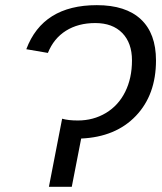

<svg xmlns="http://www.w3.org/2000/svg" viewBox="-20 -718 621 738"><path d="M168 0 218.8 -261.7Q242.2 -254.9 279.3 -254.9Q338.9 -254.9 387 -283.7Q435.1 -312.5 461.2 -365Q487.3 -417.5 487.3 -485.8Q487.3 -552.7 450 -591.1Q412.6 -629.4 346.2 -629.4Q280.8 -629.4 233.6 -599.9Q186.5 -570.3 164.1 -514.6L81.1 -528.8Q144.5 -698.2 352.1 -698.2Q463.4 -698.2 521.5 -643.8Q579.6 -589.4 579.6 -485.8Q579.6 -353.5 502.2 -272.5Q424.8 -191.4 292 -185.5L255.9 0Z"/></svg>

Font: Liberation Sans
Style: Italic
Weight: 400
Italic angle: -12°
Designer: Steve Matteson
Foundry: Ascender Corporation
Version: Version 2.1.5